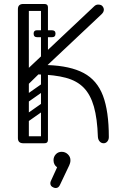

<svg xmlns="http://www.w3.org/2000/svg" viewBox="-20 -720 607 965"><path d="M501 0Q489 0 481 -9Q473 -18 472 -32Q469 -124 452 -184Q435 -244 401 -279Q367 -314 311 -329Q255 -344 173 -346L120 -294L75 -332L453 -688Q462 -697 473 -697Q489 -697 495.5 -688.5Q502 -680 502 -673Q502 -665 499 -659.5Q496 -654 491 -649L219 -393Q333 -389 400.5 -353Q468 -317 497.5 -239Q527 -161 527 -31Q527 -18 519.5 -9Q512 0 501 0ZM97 0Q70 0 70 -26V-674Q70 -700 97 -700Q125 -700 125 -674V-26Q125 0 97 0ZM81 -17Q81 -35 99 -35H202Q220 -35 220 -17Q220 0 201 0H98Q81 0 81 -17ZM82 -682Q82 -700 100 -700H203Q221 -700 221 -682Q221 -665 202 -665H99Q82 -665 82 -682ZM203 -402Q186 -402 186 -419V-683Q186 -700 203 -700Q221 -700 221 -684V-420Q221 -402 203 -402ZM149 -551Q149 -568 166 -568H240Q259 -568 259 -551Q259 -533 241 -533H167Q149 -533 149 -551ZM149 -551Q149 -568 166 -568H240Q259 -568 259 -551Q259 -533 241 -533H167Q149 -533 149 -551ZM215 -198Q220 -191 218.5 -184Q217 -177 212 -173L118 -107Q105 -98 95 -111Q84 -127 98 -136L192 -202Q205 -211 215 -198ZM215 -296Q220 -289 218.5 -282Q217 -275 212 -271L118 -205Q105 -196 95 -209Q84 -225 98 -234L192 -300Q205 -309 215 -296ZM108 0Q90 0 90 -18V-350Q90 -366 108 -366Q125 -366 125 -349V-17Q125 0 108 0ZM204 0Q186 0 186 -18V-350Q186 -366 204 -366Q221 -366 221 -349V-17Q221 0 204 0ZM248 222Q233 216 233 201Q233 195 236 189L267 121Q249 108 249 85Q249 68 260.5 55.5Q272 43 290 43Q308 43 321 55.5Q334 68 334 85Q334 94 332 100Q330 106 328 111L281 210Q274 225 260 225Q254 225 248 222Z"/></svg>

Font: Agu Display Uzo
Style: Regular
Weight: 400
Designer: Oluwaseun Badejo
Version: Version 1.103